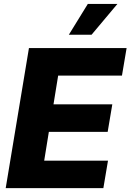

<svg xmlns="http://www.w3.org/2000/svg" viewBox="-20 -977 677 997"><path d="M337.4 -796.5H455.3L589.8 -956.7H436.1ZM9.6 0H516.7L540.8 -142.8H209.5L233.7 -292.3H539.1L563.2 -435.4H257.8L282 -584.5H613.3L637.4 -727.3H130.3Z"/></svg>

Font: TID UI Extra Bold
Style: Italic
Weight: 800
Italic angle: -9.39999°
Designer: The TID Project Authors
Foundry: Bakken & Bæck
Version: Version 1.001;hotconv 1.0.109;makeotfexe 2.5.65596